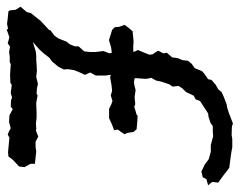

<svg xmlns="http://www.w3.org/2000/svg" viewBox="-95 -616 714 572"><g transform="rotate(90 262.0 -330.0)"><path d="M10 2 7 -2 5 -20 -4 -34 12 -53 15 -65 39 -95 50 -105 65 -119 66 -123 83 -136 91 -148 100 -171 108 -181 114 -196V-207L129 -224L131 -242V-257L128 -281L135 -299L133 -306H132L117 -304L97 -298H94L75 -304L65 -307L57 -315L56 -328L50 -344L58 -355L69 -368L79 -369L88 -370L102 -371L112 -370H126L131 -371L125 -384L133 -403L139 -418L138 -427L127 -444L135 -460L133 -470L147 -486L149 -502L155 -516L157 -533L166 -544L179 -553L188 -575L196 -582L212 -593L214 -603L229 -616L242 -623L250 -633L263 -639L286 -648L297 -650L310 -654L331 -662L344 -667L352 -664L378 -663L390 -665H415L431 -662L445 -660L476 -656L492 -644L494 -642L520 -623L518 -605L528 -593L510 -588L504 -577L487 -573L466 -583L450 -595L428 -601H408L382 -608L370 -607H352L342 -600L323 -594L314 -593L300 -584L277 -569L272 -556L261 -550L250 -527L239 -516L232 -505L234 -487L227 -477L219 -453L216 -438L208 -424L211 -408L209 -379V-374L221 -372L233 -374L244 -377L265 -374L287 -376L294 -373L307 -377L318 -380L320 -383L338 -382L361 -380L369 -371L372 -352L376 -344L370 -335L362 -324L364 -313L348 -307L328 -298H300L286 -305L277 -308L260 -303L247 -307L228 -305L206 -301L200 -303L199 -301L201 -288V-258L192 -242L199 -226L191 -209L185 -194L182 -175L183 -163L175 -147L159 -128L148 -120L134 -102L123 -90L101 -71L131 -80L142 -81H155L169 -82L186 -83L205 -81L226 -86L239 -83L255 -82L260 -85L282 -81H288L311 -82H327L344 -80L359 -81L365 -80L383 -87L398 -79H415L427 -81L436 -80L464 -77V-64L474 -46L472 -30L452 -11L442 2L429 3L408 1L386 -1L377 4L367 0L358 -5L340 0L320 -1L301 -11L294 -5L274 -6L267 -9L253 -5L229 -8L223 -4L199 -3L167 -5L161 -2H144L131 0L115 -3L105 4L87 -1L64 7L62 3L47 6L31 4Z"/></g></svg>

Font: Winky Rough Light
Style: Italic
Weight: 300
Italic angle: -8.97852°
Designer: Simon Atzbach
Foundry: typofactur
Version: Version 1.206; ttfautohint (v1.8.4.7-5d5b)